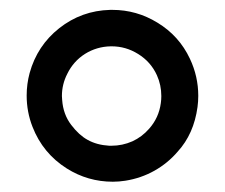

<svg xmlns="http://www.w3.org/2000/svg" viewBox="-20 -840 449 383"><path d="M122.1 -590.8Q137.7 -570.3 154.8 -561Q172.9 -550.8 197.8 -549.3Q200.2 -549.3 202.6 -549.3Q224.1 -549.3 244.1 -558.1Q263.2 -566.9 277.3 -583Q296.9 -605 300.8 -634.3Q301.8 -641.1 301.8 -648.4Q301.8 -670.4 293 -689.9Q280.8 -716.8 255.4 -732.4Q231 -747.6 202.6 -747.6Q201.7 -747.6 201.2 -747.6Q172.9 -747.1 149.4 -732.4Q126.5 -717.8 114.3 -692.9Q103.5 -671.9 103.5 -648.4Q103.5 -644.5 104 -640.6Q106 -611.8 122.1 -590.8ZM199.7 -820.3Q202.1 -820.3 204.1 -820.3Q252.4 -820.3 293.9 -794.9Q337.4 -768.6 358.9 -722.7Q375.5 -687.5 375.5 -648.9Q375.5 -637.7 374 -626.5Q366.7 -572.8 334.5 -537.6Q314.9 -514.6 288.1 -499.5Q261.2 -484.4 230 -479.5Q217.3 -477.5 205.1 -477.5Q155.3 -477.5 113.3 -503.9Q65.4 -534.2 44.9 -586.9Q33.2 -616.7 33.2 -649.4Q33.2 -672.4 39.1 -694.3Q54.2 -749 98.1 -783.7Q142.6 -818.8 199.7 -820.3Z"/></svg>

Font: Comic Relief
Style: Regular
Weight: 400
Designer: Jeff Davis
Foundry: Loudifier
Version: Version 1.0